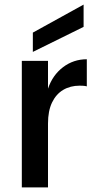

<svg xmlns="http://www.w3.org/2000/svg" viewBox="-20 -816 428 836"><path d="M75 0V-551H189V0ZM156 -278 189 -430Q209 -489 254.5 -523.5Q300 -558 358 -558V-440Q350 -442 342.5 -442.5Q335 -443 327 -443Q286 -443 255 -424.5Q224 -406 206.5 -369.5Q189 -333 189 -278ZM344 -796V-699L123 -590V-674Z"/></svg>

Font: Parkinsans Medium
Style: Regular
Weight: 500
Designer: Red Stone, Indian Type Foundry
Foundry: Indian Type Foundry
Version: Version 1.000